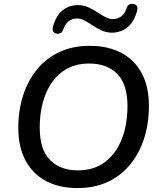

<svg xmlns="http://www.w3.org/2000/svg" viewBox="-20 -947 815 976"><path d="M374 9Q283 9 215.5 -26Q148 -61 110.5 -130Q73 -199 73 -296Q73 -386 97.5 -462Q122 -538 169 -595Q216 -652 283 -683Q350 -714 436 -714Q528 -714 595.5 -679Q663 -644 700 -575.5Q737 -507 737 -410Q737 -319 712.5 -243Q688 -167 641 -110Q594 -53 527 -22Q460 9 374 9ZM376 -81Q458 -81 514 -123.5Q570 -166 599 -240Q628 -314 628 -408Q628 -518 576.5 -571Q525 -624 433 -624Q352 -624 296 -582Q240 -540 211 -466Q182 -392 182 -298Q182 -187 234 -134Q286 -81 376 -81ZM269 -776Q257 -777 251 -786Q245 -795 249 -811Q265 -868 298 -894.5Q331 -921 376 -921Q404 -921 427.5 -910.5Q451 -900 472.5 -886Q494 -872 514 -861Q534 -850 554 -850Q578 -850 596 -863.5Q614 -877 623 -904Q627 -917 634.5 -922.5Q642 -928 656 -927Q669 -926 675 -917Q681 -908 677 -892Q662 -836 628 -808.5Q594 -781 549 -781Q521 -781 497 -792Q473 -803 452 -817Q431 -831 411 -842Q391 -853 371 -853Q347 -853 329.5 -839.5Q312 -826 302 -798Q298 -786 290.5 -780.5Q283 -775 269 -776Z"/></svg>

Font: Nunito ExtraLight SemiBold
Style: Italic
Weight: 600
Italic angle: -9°
Version: Version 3.602